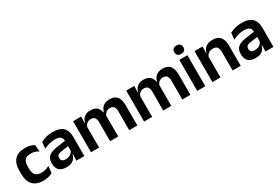

<svg xmlns="http://www.w3.org/2000/svg" viewBox="64 -1650 3822 2630"><g transform="rotate(-30 1974.5 -335.0)"><path d="M260.5 12.5Q147 12.5 92.2 -47.5Q37.5 -107.5 37.5 -216V-276Q37.5 -384 92.5 -443.5Q147.5 -503 260.5 -503Q290 -503 315.8 -498.2Q341.5 -493.5 362.8 -485.5Q384 -477.5 400 -468.5L410.5 -361Q386 -376.5 355.8 -387Q325.5 -397.5 286 -397.5Q224 -397.5 195.2 -365.8Q166.5 -334 166.5 -273.5V-220.5Q166.5 -160.5 196.2 -128Q226 -95.5 288 -95.5Q327.5 -95.5 358 -105.8Q388.5 -116 415 -131L404.5 -23Q380 -9 343 1.8Q306 12.5 260.5 12.5Z M783 0 787.5 -120 784 -131V-284.5L783.5 -306.5Q783.5 -354.5 757.2 -377Q731 -399.5 671.5 -399.5Q621 -399.5 576.8 -386.2Q532.5 -373 495 -355.5L506 -457.5Q528 -469 556.2 -479.2Q584.5 -489.5 619.5 -496Q654.5 -502.5 695 -502.5Q755 -502.5 796.5 -488.2Q838 -474 862.8 -447.5Q887.5 -421 898.5 -384.2Q909.5 -347.5 909.5 -303V0ZM622.5 11.5Q549.5 11.5 511.2 -25Q473 -61.5 473 -129V-143Q473 -214.5 517 -248.8Q561 -283 656.5 -296L795.5 -315L803 -232.5L675 -214Q633 -208.5 615.2 -194Q597.5 -179.5 597.5 -151.5V-146.5Q597.5 -119 614.8 -103.8Q632 -88.5 669 -88.5Q702 -88.5 725.5 -99Q749 -109.5 764.2 -126.8Q779.5 -144 786 -165.5L804 -102H782Q774 -70.5 756.2 -44.8Q738.5 -19 706.5 -3.8Q674.5 11.5 622.5 11.5Z M1619 0V-298Q1619 -328 1611.5 -349.8Q1604 -371.5 1586.8 -383.5Q1569.5 -395.5 1540 -395.5Q1513 -395.5 1493 -385Q1473 -374.5 1460.5 -356.8Q1448 -339 1442 -316.5L1428 -386.5H1441Q1449 -418 1467 -444.2Q1485 -470.5 1516.2 -486Q1547.5 -501.5 1595.5 -501.5Q1649 -501.5 1682.2 -480.8Q1715.5 -460 1731.5 -418.8Q1747.5 -377.5 1747.5 -316.5V0ZM1014.5 0V-490.5H1142.5L1137.5 -366L1142.5 -360.5V0ZM1317 0V-298Q1317 -328 1309.5 -349.8Q1302 -371.5 1284.8 -383.5Q1267.5 -395.5 1238 -395.5Q1210.5 -395.5 1190.8 -385Q1171 -374.5 1158.2 -356.8Q1145.5 -339 1139.5 -316.5L1119.5 -386.5H1143.5Q1151 -419 1168.8 -445Q1186.5 -471 1217 -486.2Q1247.5 -501.5 1293 -501.5Q1361.5 -501.5 1396.2 -466.5Q1431 -431.5 1440 -364.5Q1442 -354.5 1443.5 -341.2Q1445 -328 1445 -316.5V0Z M2458.5 0V-298Q2458.5 -328 2451 -349.8Q2443.5 -371.5 2426.2 -383.5Q2409 -395.5 2379.5 -395.5Q2352.5 -395.5 2332.5 -385Q2312.5 -374.5 2300 -356.8Q2287.5 -339 2281.5 -316.5L2267.5 -386.5H2280.5Q2288.5 -418 2306.5 -444.2Q2324.5 -470.5 2355.8 -486Q2387 -501.5 2435 -501.5Q2488.5 -501.5 2521.8 -480.8Q2555 -460 2571 -418.8Q2587 -377.5 2587 -316.5V0ZM1854 0V-490.5H1982L1977 -366L1982 -360.5V0ZM2156.5 0V-298Q2156.5 -328 2149 -349.8Q2141.5 -371.5 2124.2 -383.5Q2107 -395.5 2077.5 -395.5Q2050 -395.5 2030.2 -385Q2010.5 -374.5 1997.8 -356.8Q1985 -339 1979 -316.5L1959 -386.5H1983Q1990.5 -419 2008.2 -445Q2026 -471 2056.5 -486.2Q2087 -501.5 2132.5 -501.5Q2201 -501.5 2235.8 -466.5Q2270.5 -431.5 2279.5 -364.5Q2281.5 -354.5 2283 -341.2Q2284.5 -328 2284.5 -316.5V0Z M2694.5 0V-490.5H2822.5V0ZM2758.5 -548.5Q2722 -548.5 2704.8 -565.8Q2687.5 -583 2687.5 -613.5V-616Q2687.5 -646.5 2704.8 -664Q2722 -681.5 2758.5 -681.5Q2794.5 -681.5 2812 -664Q2829.5 -646.5 2829.5 -616V-613.5Q2829.5 -582.5 2812 -565.5Q2794.5 -548.5 2758.5 -548.5Z M3254.5 0V-294.5Q3254.5 -325.5 3246.2 -348Q3238 -370.5 3219 -383Q3200 -395.5 3167 -395.5Q3138 -395.5 3116.2 -385Q3094.5 -374.5 3080.8 -356.8Q3067 -339 3060 -316.5L3040 -386.5H3064Q3072 -419 3090.8 -445Q3109.5 -471 3141.8 -486.2Q3174 -501.5 3222.5 -501.5Q3279 -501.5 3314 -480.2Q3349 -459 3365.8 -417Q3382.5 -375 3382.5 -313V0ZM2935 0V-490.5H3063L3058 -371L3063 -360.5V0Z M3773.5 0 3778 -120 3774.5 -131V-284.5L3774 -306.5Q3774 -354.5 3747.8 -377Q3721.5 -399.5 3662 -399.5Q3611.5 -399.5 3567.2 -386.2Q3523 -373 3485.5 -355.5L3496.5 -457.5Q3518.5 -469 3546.8 -479.2Q3575 -489.5 3610 -496Q3645 -502.5 3685.5 -502.5Q3745.5 -502.5 3787 -488.2Q3828.5 -474 3853.2 -447.5Q3878 -421 3889 -384.2Q3900 -347.5 3900 -303V0ZM3613 11.5Q3540 11.5 3501.8 -25Q3463.5 -61.5 3463.5 -129V-143Q3463.5 -214.5 3507.5 -248.8Q3551.5 -283 3647 -296L3786 -315L3793.5 -232.5L3665.5 -214Q3623.5 -208.5 3605.8 -194Q3588 -179.5 3588 -151.5V-146.5Q3588 -119 3605.2 -103.8Q3622.5 -88.5 3659.5 -88.5Q3692.5 -88.5 3716 -99Q3739.5 -109.5 3754.8 -126.8Q3770 -144 3776.5 -165.5L3794.5 -102H3772.5Q3764.5 -70.5 3746.8 -44.8Q3729 -19 3697 -3.8Q3665 11.5 3613 11.5Z"/></g></svg>

Font: Anek Odia SemiBold
Style: Regular
Weight: 600
Version: Version 1.003